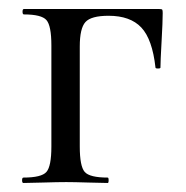

<svg xmlns="http://www.w3.org/2000/svg" viewBox="-20 -406 413 426"><path d="M333 -386Q339 -386 340 -384.5Q341 -383 341 -377Q341 -358 338.5 -314Q336 -270 336 -256Q336 -254 330.5 -254Q325 -254 325 -256Q318 -319 293.5 -345Q269 -371 221 -371Q182 -371 169.5 -357Q157 -343 157 -303V-81Q157 -37 168 -24.5Q179 -12 219 -12Q221 -12 221 -6Q221 0 219 0Q207 0 175.5 -1Q144 -2 127 -2Q108 -2 76 -1Q44 0 32 0Q29 0 29 -6Q29 -12 32 -12Q72 -12 83 -24.5Q94 -37 94 -81V-305Q94 -349 83 -361.5Q72 -374 33 -374Q30 -374 30 -380Q30 -386 33 -386Z"/></svg>

Font: Cormorant Garamond Book
Style: Regular
Weight: 500
Designer: Christian Thalmann (Catharsis Fonts)
Version: Version 1.000;PS 002.000;hotconv 1.0.88;makeotf.lib2.5.64775